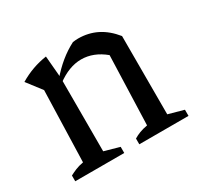

<svg xmlns="http://www.w3.org/2000/svg" viewBox="-113 -643 817 784"><g transform="rotate(-30 295.5 -250.5)"><path d="M34 0V-27Q47 -34 62.5 -40.5Q78 -47 100 -51L110 -386L57 -455Q117 -491 185 -501L194 -396V-49L265 -29V0ZM336 0V-27Q349 -35 364.5 -41Q380 -47 402 -51L413 -376L496 -418V-49L568 -29V0ZM187 -375 185 -395Q213 -428 244 -453.5Q275 -479 310 -497Q317 -498 323.5 -498.5Q330 -499 335 -499Q383 -499 423 -479Q463 -459 496 -418L413 -376Q361 -419 303 -419Q246 -419 187 -375Z"/></g></svg>

Font: Piazzolla Thin Medium
Style: Regular
Weight: 500
Version: Version 2.005